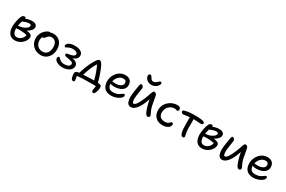

<svg xmlns="http://www.w3.org/2000/svg" viewBox="157 -2265 5825 3911"><g transform="rotate(30 3069.0 -309.5)"><path d="M237.8 16.1Q196.3 16.1 163.8 2.2Q131.3 -11.7 111.8 -33.9Q92.3 -56.2 79.6 -86.4Q66.9 -116.7 62 -146Q57.1 -175.3 57.1 -207Q57.1 -272.9 73.5 -348.9Q89.8 -424.8 113.8 -471.2Q123 -488.8 140.6 -497.8Q158.2 -506.8 178.2 -506.8Q203.1 -506.8 203.1 -479V-472.2Q277.3 -504.9 356 -504.9Q409.7 -504.9 440.4 -481.7Q471.2 -458.5 471.2 -423.8Q471.2 -382.3 438.5 -344.5Q405.8 -306.6 352.1 -278.8Q481.9 -267.1 481.9 -199.2Q481.9 -146 447.5 -95.9Q413.1 -45.9 356.2 -14.9Q299.3 16.1 237.8 16.1ZM324.2 -432.1Q315.9 -432.1 307.9 -431.6Q299.8 -431.2 290.8 -429.2Q281.7 -427.2 275.4 -426.3Q269 -425.3 258.3 -421.9Q247.6 -418.5 242.9 -417Q238.3 -415.5 225.8 -410.6Q213.4 -405.8 210 -404.5Q206.5 -403.3 192.1 -397.2Q177.7 -391.1 174.8 -390.1Q154.3 -327.6 147.9 -277.8Q242.7 -282.2 306.9 -321Q371.1 -359.9 371.1 -400.9Q371.1 -432.1 324.2 -432.1ZM143.1 -200.2Q143.1 -137.2 167.5 -98.6Q191.9 -60.1 241.2 -60.1Q295.4 -60.1 341.1 -100.1Q386.7 -140.1 395 -199.2Q344.2 -212.9 271 -217Q197.8 -221.2 144 -213.9Q143.1 -210 143.1 -200.2Z M848.6 12.2Q733.9 12.2 660.4 -59.6Q586.9 -131.3 586.9 -242.2Q586.9 -294.9 607.9 -343.3Q628.9 -391.6 658.9 -422.6Q689 -453.6 720.5 -471.9Q752 -490.2 774.9 -490.2Q783.7 -490.2 793.9 -486.8Q825.2 -498 852.5 -498Q958.5 -498 1019.5 -431.2Q1080.6 -364.3 1080.6 -250Q1080.6 -138.2 1013.9 -63Q947.3 12.2 848.6 12.2ZM675.8 -246.1Q675.8 -165 721.9 -116.5Q768.1 -67.9 845.7 -67.9Q912.1 -67.9 951.9 -118.4Q991.7 -168.9 991.7 -252.9Q991.7 -329.6 957.3 -373.3Q922.9 -417 862.8 -417Q834 -417 815.2 -406.7Q796.4 -396.5 772.9 -373Q763.7 -363.8 754.6 -352.3Q745.6 -340.8 741.2 -335Q736.8 -329.1 729.5 -325Q722.2 -320.8 712.9 -320.8Q701.7 -320.8 695.8 -325.2Q675.8 -293 675.8 -246.1Z M1351.6 7.8Q1275.4 7.8 1219 -24.7Q1162.6 -57.1 1162.6 -103Q1162.6 -122.1 1170.7 -133.5Q1178.7 -145 1193.4 -145Q1201.7 -145 1211.2 -137Q1220.7 -128.9 1232.2 -117.7Q1243.7 -106.4 1258.8 -95.2Q1273.9 -84 1298.8 -75.9Q1323.7 -67.9 1354.5 -67.9Q1414.6 -67.9 1450.4 -89.6Q1486.3 -111.3 1486.3 -147Q1486.3 -172.9 1454.6 -187.7Q1422.9 -202.6 1340.3 -214.8Q1302.2 -219.7 1288.3 -229Q1274.4 -238.3 1274.4 -256.8Q1274.4 -262.7 1275.9 -267.1Q1277.3 -271.5 1282 -274.9Q1286.6 -278.3 1291 -280.5Q1295.4 -282.7 1306.4 -285.4Q1317.4 -288.1 1325.9 -289.6Q1334.5 -291 1352.5 -293.9Q1413.6 -304.7 1440.7 -321.8Q1467.8 -338.9 1467.8 -368.2Q1467.8 -394 1436.8 -410.4Q1405.8 -426.8 1358.4 -426.8Q1325.7 -426.8 1297.1 -418.9Q1268.6 -411.1 1252.7 -401.9Q1236.8 -392.6 1223.4 -384.8Q1210 -377 1204.6 -377Q1192.9 -377 1185.3 -385.5Q1177.7 -394 1177.7 -407.2Q1177.7 -450.2 1230.5 -477.1Q1283.2 -503.9 1363.8 -503.9Q1454.1 -503.9 1504.4 -469.7Q1554.7 -435.5 1554.7 -380.9Q1554.7 -340.8 1526.9 -307.9Q1499 -274.9 1437.5 -258.8Q1500.5 -249.5 1537.1 -220Q1573.7 -190.4 1573.7 -145Q1573.7 -78.6 1511 -35.4Q1448.2 7.8 1351.6 7.8Z M2161.1 145Q2142.6 145 2131.8 132.1Q2121.1 119.1 2121.1 100.1Q2121.1 92.3 2128.7 55.9Q2136.2 19.5 2139.2 -3.9Q2120.1 -5.9 2071.3 -5.9Q1811.5 -5.9 1699.2 8.8Q1701.2 24.4 1705.1 48.1Q1709 71.8 1711.7 88.4Q1714.4 105 1714.4 110.8Q1714.4 123 1705.8 132.1Q1697.3 141.1 1684.1 141.1Q1641.1 141.1 1628.4 77.1Q1618.2 30.8 1618.2 -2.9Q1618.2 -55.7 1675.3 -64.9Q1679.2 -65.9 1684.3 -66.7Q1689.5 -67.4 1696.5 -68.4Q1703.6 -69.3 1708.5 -69.8Q1727.1 -133.8 1756.6 -211.2Q1786.1 -288.6 1814.5 -344.2Q1851.1 -416.5 1882.6 -459.2Q1914.1 -502 1941.4 -502Q1981.4 -502 2018.1 -429.2Q2046.9 -373 2083.7 -269.5Q2120.6 -166 2140.1 -83Q2145.5 -82.5 2156 -81.5Q2166.5 -80.6 2172.4 -80.1Q2202.1 -77.1 2215.8 -62.7Q2229.5 -48.3 2229.5 -19Q2229.5 9.3 2220.7 47.1Q2211.9 85 2195.3 115Q2178.7 145 2161.1 145ZM1858.4 -250Q1818.4 -148.4 1798.3 -77.1Q1921.9 -85 2049.3 -85Q2030.3 -166 1996.3 -260.3Q1962.4 -354.5 1936.5 -399.9Q1891.1 -331.5 1858.4 -250Z M2501 9.8Q2445.8 9.8 2403.8 -6.3Q2361.8 -22.5 2336.2 -52.2Q2310.5 -82 2297.9 -121.6Q2285.2 -161.1 2285.2 -210Q2285.2 -251 2296.9 -292.5Q2308.6 -334 2331.8 -371.3Q2355 -408.7 2386.5 -437.7Q2418 -466.8 2460.7 -483.9Q2503.4 -501 2550.8 -501Q2623 -501 2665 -462.2Q2707 -423.3 2707 -349.1Q2707 -270.5 2637.5 -225.3Q2567.9 -180.2 2460 -180.2Q2400.9 -180.2 2372.1 -199.2V-198.2Q2372.1 -140.1 2401.9 -105Q2431.6 -69.8 2496.1 -69.8Q2536.1 -69.8 2570.3 -78.4Q2604.5 -86.9 2626 -99.4Q2647.5 -111.8 2664.3 -124.3Q2681.2 -136.7 2694.6 -145.3Q2708 -153.8 2717.8 -153.8Q2731 -153.8 2736.6 -145.8Q2742.2 -137.7 2742.2 -120.1Q2742.2 -93.3 2709 -63.2Q2675.8 -33.2 2618.7 -11.7Q2561.5 9.8 2501 9.8ZM2548.8 -418Q2486.8 -418 2440.4 -371.8Q2394 -325.7 2377.9 -255.9Q2382.3 -255.9 2405.8 -252.4Q2429.2 -249 2453.1 -249Q2527.8 -249 2575 -277.1Q2622.1 -305.2 2622.1 -350.1Q2622.1 -384.3 2604.5 -401.1Q2586.9 -418 2548.8 -418Z M3095.7 -589.8Q3063 -589.8 3033.9 -602.8Q3004.9 -615.7 2986.1 -635.3Q2967.3 -654.8 2956.5 -676.8Q2945.8 -698.7 2945.8 -717.8Q2945.8 -739.3 2957.3 -751.7Q2968.8 -764.2 2986.8 -764.2Q2994.1 -764.2 3000.2 -760.7Q3006.3 -757.3 3013.7 -747.6Q3021 -737.8 3024.7 -732.2Q3028.3 -726.6 3037.6 -710.9Q3050.8 -688.5 3065.2 -677.7Q3079.6 -667 3106 -667Q3139.6 -667 3174.8 -700.2Q3180.2 -704.6 3191.2 -714.8Q3202.1 -725.1 3208 -729.7Q3213.9 -734.4 3222.7 -738.8Q3231.4 -743.2 3239.7 -743.2Q3252 -743.2 3258.8 -734.6Q3265.6 -726.1 3265.6 -712.9Q3265.6 -671.9 3214.8 -630.9Q3164.1 -589.8 3095.7 -589.8ZM2963.9 11.2Q2938 11.2 2918.5 0.2Q2898.9 -10.7 2887.5 -27.8Q2876 -44.9 2868.7 -69.1Q2861.3 -93.3 2858.6 -116.7Q2856 -140.1 2856 -167Q2856 -212.4 2867.4 -298.6Q2878.9 -384.8 2888.7 -430.2Q2893.1 -456.5 2896.7 -470.2Q2900.4 -483.9 2906.7 -493.4Q2913.1 -502.9 2922.9 -502.9Q2943.4 -502.9 2960.9 -483.9Q2978.5 -464.8 2978.5 -439.9Q2978.5 -424.8 2961.7 -327.1Q2944.8 -229.5 2944.8 -185.1Q2944.8 -162.6 2946 -146Q2947.3 -129.4 2950.7 -112.8Q2954.1 -96.2 2961.2 -87.2Q2968.3 -78.1 2979.5 -78.1Q3042.5 -78.1 3128.9 -292Q3141.6 -322.3 3154.1 -358.2Q3166.5 -394 3173.8 -416.7Q3181.2 -439.5 3189.7 -460.4Q3198.2 -481.4 3207.5 -491.2Q3216.8 -501 3228.5 -501Q3252 -501 3269.5 -484.4Q3287.1 -467.8 3291.5 -439.9Q3321.8 -262.2 3331.5 -222.2Q3343.8 -172.4 3362.1 -130.6Q3380.4 -88.9 3391.6 -66.9Q3402.8 -44.9 3402.8 -34.2Q3402.8 -15.6 3391.1 -3.4Q3379.4 8.8 3362.8 8.8Q3330.1 8.8 3305.4 -33.4Q3280.8 -75.7 3256.8 -160.2Q3234.9 -234.4 3219.7 -319.8Q3202.6 -266.6 3177.7 -210Q3137.7 -113.3 3081.1 -51Q3024.4 11.2 2963.9 11.2Z M3706.5 8.8Q3601.6 8.8 3540 -53.5Q3478.5 -115.7 3478.5 -220.2Q3478.5 -297.4 3519 -362.1Q3559.6 -426.8 3627.9 -463.9Q3696.3 -501 3775.4 -501Q3851.1 -501 3851.1 -439.9Q3851.1 -421.4 3842.3 -409.7Q3833.5 -397.9 3817.4 -397.9Q3807.1 -397.9 3793.5 -405Q3779.8 -412.1 3761.2 -412.1Q3678.7 -412.1 3623.5 -355.2Q3568.4 -298.3 3568.4 -211.9Q3568.4 -149.9 3605.5 -113.5Q3642.6 -77.1 3706.5 -77.1Q3739.3 -77.1 3762.7 -83.7Q3786.1 -90.3 3797.9 -99.4Q3809.6 -108.4 3817.9 -117.7Q3826.2 -127 3834.5 -133.5Q3842.8 -140.1 3853.5 -140.1Q3867.7 -140.1 3875.5 -131.1Q3883.3 -122.1 3883.3 -106Q3883.3 -56.2 3832.8 -23.7Q3782.2 8.8 3706.5 8.8Z M4188.5 12.2Q4150.4 12.2 4131.3 -51.8Q4111.3 -109.9 4111.3 -273.9V-414.1Q4073.7 -411.1 4029.8 -402.6Q3985.8 -394 3967.3 -394Q3944.3 -394 3929.2 -407.5Q3914.1 -420.9 3914.1 -439.9Q3914.1 -451.7 3922.4 -459.5Q3930.7 -467.3 3951.2 -473.1Q4035.2 -499 4184.1 -499Q4265.1 -499 4341.3 -490.2Q4375.5 -486.8 4397 -474.4Q4418.5 -461.9 4418.5 -446.8Q4418.5 -430.2 4406.2 -419.2Q4394 -408.2 4371.1 -408.2Q4352.1 -408.2 4292.7 -413.1Q4233.4 -418 4199.2 -418V-222.2Q4199.2 -163.6 4205.6 -120.8Q4211.9 -78.1 4218.5 -55.9Q4225.1 -33.7 4225.1 -24.9Q4225.1 -8.3 4214.6 2Q4204.1 12.2 4188.5 12.2Z M4639.6 16.1Q4598.1 16.1 4565.7 2.2Q4533.2 -11.7 4513.7 -33.9Q4494.1 -56.2 4481.4 -86.4Q4468.8 -116.7 4463.9 -146Q4459 -175.3 4459 -207Q4459 -272.9 4475.3 -348.9Q4491.7 -424.8 4515.6 -471.2Q4524.9 -488.8 4542.5 -497.8Q4560.1 -506.8 4580.1 -506.8Q4605 -506.8 4605 -479V-472.2Q4679.2 -504.9 4757.8 -504.9Q4811.5 -504.9 4842.3 -481.7Q4873 -458.5 4873 -423.8Q4873 -382.3 4840.3 -344.5Q4807.6 -306.6 4753.9 -278.8Q4883.8 -267.1 4883.8 -199.2Q4883.8 -146 4849.4 -95.9Q4814.9 -45.9 4758.1 -14.9Q4701.2 16.1 4639.6 16.1ZM4726.1 -432.1Q4717.8 -432.1 4709.7 -431.6Q4701.7 -431.2 4692.6 -429.2Q4683.6 -427.2 4677.2 -426.3Q4670.9 -425.3 4660.2 -421.9Q4649.4 -418.5 4644.8 -417Q4640.1 -415.5 4627.7 -410.6Q4615.2 -405.8 4611.8 -404.5Q4608.4 -403.3 4594 -397.2Q4579.6 -391.1 4576.7 -390.1Q4556.2 -327.6 4549.8 -277.8Q4644.5 -282.2 4708.7 -321Q4772.9 -359.9 4772.9 -400.9Q4772.9 -432.1 4726.1 -432.1ZM4544.9 -200.2Q4544.9 -137.2 4569.3 -98.6Q4593.8 -60.1 4643.1 -60.1Q4697.3 -60.1 4742.9 -100.1Q4788.6 -140.1 4796.9 -199.2Q4746.1 -212.9 4672.9 -217Q4599.6 -221.2 4545.9 -213.9Q4544.9 -210 4544.9 -200.2Z M5110.8 11.2Q5085 11.2 5065.4 0.2Q5045.9 -10.7 5034.4 -27.8Q5022.9 -44.9 5015.6 -69.1Q5008.3 -93.3 5005.6 -116.7Q5002.9 -140.1 5002.9 -167Q5002.9 -212.4 5014.4 -298.6Q5025.9 -384.8 5035.6 -430.2Q5040 -456.5 5043.7 -470.2Q5047.4 -483.9 5053.7 -493.4Q5060.1 -502.9 5069.8 -502.9Q5090.3 -502.9 5107.9 -483.9Q5125.5 -464.8 5125.5 -439.9Q5125.5 -424.8 5108.6 -327.1Q5091.8 -229.5 5091.8 -185.1Q5091.8 -162.6 5093 -146Q5094.2 -129.4 5097.7 -112.8Q5101.1 -96.2 5108.2 -87.2Q5115.2 -78.1 5126.5 -78.1Q5189.5 -78.1 5275.9 -292Q5288.6 -322.3 5301 -358.2Q5313.5 -394 5320.8 -416.7Q5328.1 -439.5 5336.7 -460.4Q5345.2 -481.4 5354.5 -491.2Q5363.8 -501 5375.5 -501Q5398.9 -501 5416.5 -484.4Q5434.1 -467.8 5438.5 -439.9Q5468.8 -262.2 5478.5 -222.2Q5490.7 -172.4 5509 -130.6Q5527.3 -88.9 5538.6 -66.9Q5549.8 -44.9 5549.8 -34.2Q5549.8 -15.6 5538.1 -3.4Q5526.4 8.8 5509.8 8.8Q5477.1 8.8 5452.4 -33.4Q5427.7 -75.7 5403.8 -160.2Q5381.8 -234.4 5366.7 -319.8Q5349.6 -266.6 5324.7 -210Q5284.7 -113.3 5228 -51Q5171.4 11.2 5110.8 11.2Z M5844.2 9.8Q5789.1 9.8 5747.1 -6.3Q5705.1 -22.5 5679.4 -52.2Q5653.8 -82 5641.1 -121.6Q5628.4 -161.1 5628.4 -210Q5628.4 -251 5640.1 -292.5Q5651.9 -334 5675 -371.3Q5698.2 -408.7 5729.7 -437.7Q5761.2 -466.8 5804 -483.9Q5846.7 -501 5894 -501Q5966.3 -501 6008.3 -462.2Q6050.3 -423.3 6050.3 -349.1Q6050.3 -270.5 5980.7 -225.3Q5911.1 -180.2 5803.2 -180.2Q5744.1 -180.2 5715.3 -199.2V-198.2Q5715.3 -140.1 5745.1 -105Q5774.9 -69.8 5839.4 -69.8Q5879.4 -69.8 5913.6 -78.4Q5947.8 -86.9 5969.2 -99.4Q5990.7 -111.8 6007.6 -124.3Q6024.4 -136.7 6037.8 -145.3Q6051.3 -153.8 6061 -153.8Q6074.2 -153.8 6079.8 -145.8Q6085.4 -137.7 6085.4 -120.1Q6085.4 -93.3 6052.2 -63.2Q6019 -33.2 5961.9 -11.7Q5904.8 9.8 5844.2 9.8ZM5892.1 -418Q5830.1 -418 5783.7 -371.8Q5737.3 -325.7 5721.2 -255.9Q5725.6 -255.9 5749 -252.4Q5772.5 -249 5796.4 -249Q5871.1 -249 5918.2 -277.1Q5965.3 -305.2 5965.3 -350.1Q5965.3 -384.3 5947.8 -401.1Q5930.2 -418 5892.1 -418Z"/></g></svg>

Font: Shantell Sans Normal
Style: Regular
Weight: 400
Designer: Stephen Nixon, Anya Danilova, Shantell Martin
Foundry: Arrow Type
Version: Version 1.006;[559af2be0]